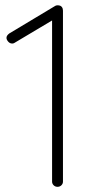

<svg xmlns="http://www.w3.org/2000/svg" viewBox="-20 -721 363 741"><path d="M202 0Q193 0 187 -6Q181 -12 181 -20V-654L191 -648L35 -555Q32 -553 27 -553Q18 -553 11.5 -560.5Q5 -568 5 -575Q5 -584 16 -592L191 -697Q198 -702 208 -700Q215 -699 219 -693.5Q223 -688 223 -680V-20Q223 -12 217 -6Q211 0 202 0Z"/></svg>

Font: Quicksand Variable Light
Style: Regular
Weight: 300
Designer: Andrew Paglinawan
Foundry: Andrew Paglinawan
Version: Version 3.004